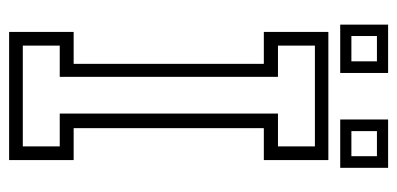

<svg xmlns="http://www.w3.org/2000/svg" viewBox="-245 -626 871 421"><g transform="rotate(90 190.5 -415.5)"><path d="M50 0V-141.5H120V-558.5H50V-700H331V-558.5H261V-141.5H331V0ZM80 -30H301V-111H229V-589.5H301V-670.5H80V-589.5H148.5V-111H80ZM242 -726V-831H348V-726ZM34 -726V-831H140V-726ZM59 -750.5H114.5V-806.5H59ZM267.5 -750.5H322.5V-806.5H267.5Z"/></g></svg>

Font: Tourney Condensed Light
Style: Regular
Weight: 300
Width: 3
Designer: Tyler Finck
Foundry: Etcetera Type Co
Version: Version 1.010; ttfautohint (v1.8.3)